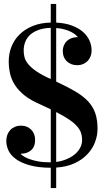

<svg xmlns="http://www.w3.org/2000/svg" viewBox="-20 -827 533 966"><path d="M235.4 17.1Q172.4 16.6 129.6 4.6Q86.9 -7.3 60.5 -26.4Q34.2 -45.4 22.9 -69.3Q11.7 -93.3 11.7 -117.7Q11.7 -133.8 16.6 -147.7Q21.5 -161.6 31 -172.1Q40.5 -182.6 54.4 -188.7Q68.4 -194.8 85.9 -194.8Q102.1 -194.8 115.2 -189.2Q128.4 -183.6 137.5 -174.1Q146.5 -164.6 151.6 -151.6Q156.7 -138.7 156.7 -123.5Q156.7 -88.9 136.7 -71.3Q116.7 -53.7 85 -53.7V-51.8Q88.4 -47.9 98.4 -41Q108.4 -34.2 126.2 -27.3Q144 -20.5 170.2 -15.4Q196.3 -10.3 231.9 -10.3H235.4V-276.9Q223.6 -282.7 210.7 -288.6Q197.8 -294.4 183.6 -301.3Q135.3 -321.8 104.2 -346.4Q73.2 -371.1 55.4 -398.7Q37.6 -426.3 30.8 -456.3Q23.9 -486.3 23.9 -518.1Q23.9 -557.6 37.8 -592.5Q51.8 -627.4 78.9 -654.1Q106 -680.7 145.3 -696.5Q184.6 -712.4 235.4 -713.4V-807.1H262.7V-713.4Q308.1 -710.9 341.6 -698.5Q375 -686 397 -667Q418.9 -647.9 429.9 -623.5Q440.9 -599.1 440.9 -572.8Q440.9 -558.1 436 -544.7Q431.2 -531.2 421.9 -521.2Q412.6 -511.2 398.9 -505.1Q385.3 -499 367.7 -499Q351.6 -499 338.4 -504.4Q325.2 -509.8 315.7 -519Q306.2 -528.3 301 -541Q295.9 -553.7 295.9 -568.8Q295.9 -585.9 301.8 -599.4Q307.6 -612.8 317.6 -621.8Q327.6 -630.9 341.3 -635.5Q355 -640.1 370.6 -640.1V-642.1Q367.7 -645.5 360.1 -652.1Q352.5 -658.7 339.6 -665.5Q326.7 -672.4 307.6 -678.2Q288.6 -684.1 262.7 -686V-416.5Q319.8 -390.1 359.4 -366.7Q398.9 -343.3 423.6 -316.7Q448.2 -290 459.5 -257.1Q470.7 -224.1 470.7 -178.7Q470.7 -145 458 -111.6Q445.3 -78.1 419.4 -50.8Q393.6 -23.4 354.5 -5.4Q315.4 12.7 262.7 16.1V119.1H235.4ZM99.1 -572.3Q99.1 -555.2 103.5 -538.3Q107.9 -521.5 122.1 -504.2Q136.2 -486.8 163.1 -468.3Q189.9 -449.7 235.4 -429.2V-687Q201.7 -686 176.3 -677.2Q150.9 -668.5 133.5 -653.6Q116.2 -638.7 107.7 -617.9Q99.1 -597.2 99.1 -572.3ZM393.1 -123.5Q393.1 -142.1 387.7 -158.4Q382.3 -174.8 367.9 -191.4Q353.5 -208 328.1 -225.3Q302.7 -242.7 262.7 -263.2V-12.2Q288.1 -15.6 311.8 -24.9Q335.4 -34.2 353.5 -48.3Q371.6 -62.5 382.3 -81.5Q393.1 -100.6 393.1 -123.5Z"/></svg>

Font: Vidaloka
Style: Regular
Weight: 400
Designer: Cyreal (www.cyreal.org)
Foundry: Cyreal (www.cyreal.org)
Version: Version 1.011